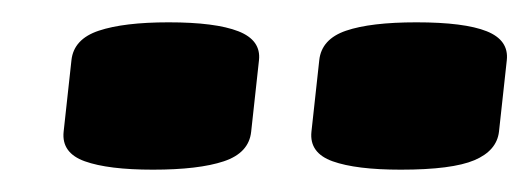

<svg xmlns="http://www.w3.org/2000/svg" viewBox="-20 -731 474 172"><path d="M339 -579Q299 -579 278 -586.5Q257 -594 259 -613L266 -677Q268 -696 290 -703.5Q312 -711 353 -711Q396 -711 416 -703Q436 -695 434 -677L427 -613Q425 -596 405 -587.5Q385 -579 339 -579ZM117 -579Q77 -579 56 -586.5Q35 -594 37 -613L44 -677Q46 -696 68.5 -703.5Q91 -711 131 -711Q173 -711 193.5 -703Q214 -695 212 -677L205 -613Q203 -594 180.5 -586.5Q158 -579 117 -579Z"/></svg>

Font: Asap Black
Style: Italic
Weight: 900
Italic angle: -6°
Designer: Pablo Cosgaya
Foundry: Omnibus-Type
Version: Version 3.001